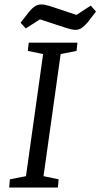

<svg xmlns="http://www.w3.org/2000/svg" viewBox="-20 -839 449 859"><path d="M21 0 24.3 -36.8 96.2 -50.8 172.9 -597.2 104.4 -611.2 108.5 -648H326.4L322.4 -611.2L251.4 -597.2L174.7 -50.8L242.3 -36.8L239 0ZM317.7 -705.5Q302.9 -705.5 281.7 -712.3Q260.5 -719.2 241.8 -725.2L158.8 -752.4L95.4 -711.8L72.1 -737.4L109.2 -785Q121.2 -800.3 134.7 -809.7Q148.1 -819.1 164.8 -819.1Q178.8 -819.1 200.4 -812.7Q222.1 -806.2 240.8 -799.4L322 -772.3L386.1 -813.9L409.4 -787.3L372.5 -739.5Q360.9 -725.2 347.6 -715.4Q334.3 -705.5 317.7 -705.5Z"/></svg>

Font: Faustina Light
Style: Italic
Weight: 300
Italic angle: -8°
Designer: Alfonso Garcia
Foundry: http://www.omnibus-type.com
Version: Version 1.200